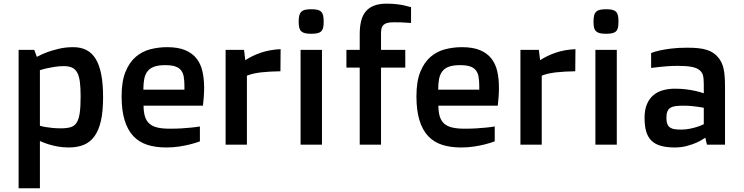

<svg xmlns="http://www.w3.org/2000/svg" viewBox="-20 -786 4042 1043"><path d="M196.8 236.8H81.1V-515.1H166L180.2 -477.1Q207 -491.7 238.8 -503.4Q266.1 -513.2 301.5 -521.5Q336.9 -529.8 377.9 -529.8Q418.9 -529.8 449.2 -514.4Q479.5 -499 499.8 -466.1Q520 -433.1 530 -381.6Q540 -330.1 540 -257.8Q540 -181.2 528.1 -128.9Q516.1 -76.7 492.4 -44.7Q468.8 -12.7 434.1 1.2Q399.4 15.1 354 15.1Q321.3 15.1 292.7 9.8Q264.2 4.4 242.7 -2.4Q217.8 -10.3 196.8 -20ZM196.8 -103Q210.9 -98.6 228.5 -95.7Q243.7 -93.3 264.4 -91.1Q285.2 -88.9 311 -88.9Q342.8 -88.9 363.5 -95Q384.3 -101.1 396.2 -119.6Q408.2 -138.2 413.1 -172.1Q418 -206.1 418 -261.2Q418 -306.6 414.3 -338.1Q410.6 -369.6 400.6 -389.4Q390.6 -409.2 372.8 -418Q355 -426.8 327.1 -426.8Q301.8 -426.8 278.3 -423.1Q254.9 -419.4 236.8 -415.5Q215.3 -410.6 196.8 -404.8Z M640.6 -263.2Q640.6 -343.8 661.6 -395.5Q682.6 -447.3 717.3 -477.1Q752 -506.8 796.4 -518.3Q840.8 -529.8 887.7 -529.8Q946.8 -529.8 985.6 -513.7Q1024.4 -497.6 1047.4 -468.5Q1070.3 -439.5 1079.6 -398.9Q1088.9 -358.4 1088.9 -309.6Q1088.9 -286.6 1087.2 -262.2Q1085.4 -237.8 1082.5 -211.9H759.8Q760.3 -177.2 767.3 -153.6Q774.4 -129.9 790.8 -115Q807.1 -100.1 834.2 -93.5Q861.3 -86.9 901.9 -86.9Q936 -86.9 965.8 -88.6Q995.6 -90.3 1018.1 -92.8Q1044.4 -95.2 1065.9 -99.1V-18.1Q1041 -8.8 1011.7 -1.5Q986.8 4.9 953.6 10Q920.4 15.1 882.8 15.1Q825.2 15.1 780.3 0.7Q735.4 -13.7 704.3 -46.6Q673.3 -79.6 657 -132.8Q640.6 -186 640.6 -263.2ZM981.9 -298.8V-317.4Q981.9 -346.7 978.3 -368.4Q974.6 -390.1 963.4 -404.3Q952.1 -418.5 931.6 -425.3Q911.1 -432.1 877 -432.1Q840.3 -432.1 817.1 -423.6Q793.9 -415 781 -398.2Q768.1 -381.3 763.4 -356.4Q758.8 -331.5 758.8 -298.8Z M1205.6 -515.1H1305.7L1312.5 -459Q1350.6 -483.9 1397.9 -500Q1445.3 -516.1 1504.4 -519L1503.4 -398.9Q1442.4 -397.9 1397.7 -392.8Q1353 -387.7 1321.3 -375V0H1205.6Z M1670.9 -602.5Q1650.9 -602.5 1637.9 -605.5Q1625 -608.4 1616.9 -615.7Q1608.9 -623 1605.7 -635.7Q1602.5 -648.4 1602.5 -668.5Q1602.5 -688.5 1605.7 -701.4Q1608.9 -714.4 1616.9 -722.2Q1625 -730 1637.9 -732.9Q1650.9 -735.8 1670.9 -735.8Q1690.9 -735.8 1703.9 -732.9Q1716.8 -730 1724.6 -722.2Q1732.4 -714.4 1735.4 -701.4Q1738.3 -688.5 1738.3 -668.5Q1738.3 -648.4 1735.4 -635.7Q1732.4 -623 1724.6 -615.7Q1716.8 -608.4 1703.9 -605.5Q1690.9 -602.5 1670.9 -602.5ZM1612.8 -515.1H1729V0H1612.8Z M1934.1 -418.9H1861.8V-515.1H1934.1V-601.1Q1934.1 -640.6 1941.7 -671.4Q1949.2 -702.1 1966.3 -723.1Q1983.4 -744.1 2011.5 -755.1Q2039.6 -766.1 2080.1 -766.1Q2110.4 -766.1 2135 -763.2Q2159.7 -760.3 2176.8 -756.3Q2196.8 -752 2212.9 -747.1V-661.1Q2199.7 -662.1 2184.6 -663.1Q2171.9 -664.1 2155.3 -664.6Q2138.7 -665 2121.1 -665Q2099.6 -665 2085.9 -661.9Q2072.3 -658.7 2064.2 -651.6Q2056.2 -644.5 2053 -633.3Q2049.8 -622.1 2049.8 -606V-515.1H2181.6V-418.9H2049.8V0H1934.1Z M2242.2 -263.2Q2242.2 -343.8 2263.2 -395.5Q2284.2 -447.3 2318.8 -477.1Q2353.5 -506.8 2397.9 -518.3Q2442.4 -529.8 2489.3 -529.8Q2548.3 -529.8 2587.2 -513.7Q2626 -497.6 2648.9 -468.5Q2671.9 -439.5 2681.2 -398.9Q2690.4 -358.4 2690.4 -309.6Q2690.4 -286.6 2688.7 -262.2Q2687 -237.8 2684.1 -211.9H2361.3Q2361.8 -177.2 2368.9 -153.6Q2376 -129.9 2392.3 -115Q2408.7 -100.1 2435.8 -93.5Q2462.9 -86.9 2503.4 -86.9Q2537.6 -86.9 2567.4 -88.6Q2597.2 -90.3 2619.6 -92.8Q2646 -95.2 2667.5 -99.1V-18.1Q2642.6 -8.8 2613.3 -1.5Q2588.4 4.9 2555.2 10Q2522 15.1 2484.4 15.1Q2426.8 15.1 2381.8 0.7Q2336.9 -13.7 2305.9 -46.6Q2274.9 -79.6 2258.5 -132.8Q2242.2 -186 2242.2 -263.2ZM2583.5 -298.8V-317.4Q2583.5 -346.7 2579.8 -368.4Q2576.2 -390.1 2564.9 -404.3Q2553.7 -418.5 2533.2 -425.3Q2512.7 -432.1 2478.5 -432.1Q2441.9 -432.1 2418.7 -423.6Q2395.5 -415 2382.6 -398.2Q2369.6 -381.3 2365 -356.4Q2360.4 -331.5 2360.4 -298.8Z M2807.1 -515.1H2907.2L2914.1 -459Q2952.1 -483.9 2999.5 -500Q3046.9 -516.1 3106 -519L3105 -398.9Q3043.9 -397.9 2999.3 -392.8Q2954.6 -387.7 2922.9 -375V0H2807.1Z M3272.5 -602.5Q3252.4 -602.5 3239.5 -605.5Q3226.6 -608.4 3218.5 -615.7Q3210.4 -623 3207.3 -635.7Q3204.1 -648.4 3204.1 -668.5Q3204.1 -688.5 3207.3 -701.4Q3210.4 -714.4 3218.5 -722.2Q3226.6 -730 3239.5 -732.9Q3252.4 -735.8 3272.5 -735.8Q3292.5 -735.8 3305.4 -732.9Q3318.4 -730 3326.2 -722.2Q3334 -714.4 3336.9 -701.4Q3339.8 -688.5 3339.8 -668.5Q3339.8 -648.4 3336.9 -635.7Q3334 -623 3326.2 -615.7Q3318.4 -608.4 3305.4 -605.5Q3292.5 -602.5 3272.5 -602.5ZM3214.4 -515.1H3330.6V0H3214.4Z M3481.4 -146Q3481.4 -189.9 3494.4 -220.2Q3507.3 -250.5 3529.5 -269Q3551.8 -287.6 3581.8 -295.9Q3611.8 -304.2 3646.5 -304.2Q3681.6 -304.2 3710.2 -300.3Q3738.8 -296.4 3759.8 -291.5Q3783.7 -286.1 3803.2 -279.3V-327.1Q3803.2 -345.2 3802 -357.7Q3800.8 -370.1 3797.9 -379.4Q3794.9 -388.7 3789.8 -395Q3784.7 -401.4 3777.3 -407.2Q3761.7 -418.5 3734.4 -423.3Q3707 -428.2 3663.1 -428.2Q3635.3 -428.2 3609.1 -426.5Q3583 -424.8 3562.5 -422.4Q3538.6 -419.9 3517.1 -417V-498Q3536.6 -505.9 3565.4 -512.2Q3589.8 -517.6 3626.5 -522.2Q3663.1 -526.9 3713.4 -526.9Q3747.1 -526.9 3773.2 -524.2Q3799.3 -521.5 3819.3 -515.1Q3839.4 -508.8 3854.7 -498.5Q3870.1 -488.3 3882.3 -473.1Q3892.6 -460.4 3899.4 -446.3Q3906.2 -432.1 3910.6 -413.1Q3915 -394 3916.7 -369.4Q3918.5 -344.7 3918.5 -312V0H3820.3L3811.5 -38.1Q3790 -22.9 3764.2 -11.2Q3741.7 -1.5 3711.7 6.8Q3681.6 15.1 3645.5 15.1Q3601.6 15.1 3570.3 6.3Q3539.1 -2.4 3519.3 -21.5Q3499.5 -40.5 3490.5 -71.3Q3481.4 -102.1 3481.4 -146ZM3600.1 -146Q3600.1 -124.5 3605.5 -111.8Q3610.8 -99.1 3621.1 -92.5Q3631.3 -85.9 3646.2 -84Q3661.1 -82 3680.2 -82Q3705.1 -82 3727.3 -86.7Q3749.5 -91.3 3766.6 -96.7Q3786.1 -103 3803.2 -111.3V-200.7Q3787.6 -203.6 3769.5 -206.1Q3753.9 -208.5 3734.1 -210.2Q3714.4 -211.9 3692.4 -211.9Q3668 -211.9 3650.6 -209.7Q3633.3 -207.5 3622.1 -200.4Q3610.8 -193.4 3605.5 -180.4Q3600.1 -167.5 3600.1 -146Z"/></svg>

Font: Doppio One
Style: Regular
Weight: 400
Designer: Szymon Celej
Foundry: Szymon Celej
Version: Version 1.002